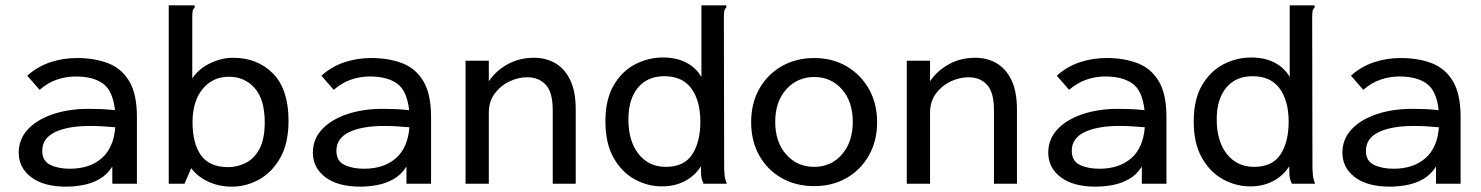

<svg xmlns="http://www.w3.org/2000/svg" viewBox="-20 -687 5540 718"><path d="M228 11Q143 11 96.5 -24.5Q50 -60 50 -116Q50 -166 83.5 -202.5Q117 -239 176.5 -259.5Q236 -280 312 -280Q333 -280 358 -279Q383 -278 410 -275Q402 -348 365 -374.5Q328 -401 263 -401Q226 -401 192 -389Q158 -377 128 -351L82 -404Q120 -438 167.5 -454Q215 -470 268 -470Q334 -470 384.5 -450.5Q435 -431 463.5 -383Q492 -335 492 -250V0H400V-64Q380 -33 351.5 -17Q323 -1 290.5 5Q258 11 228 11ZM138 -123Q138 -85 168 -70.5Q198 -56 241 -56Q315 -56 360 -95Q405 -134 411 -211Q360 -216 317 -216Q234 -216 186 -193Q138 -170 138 -123Z M847 11Q799 11 759 -7.5Q719 -26 695 -58L670 0H611V-667H708V-659Q702 -653 700.5 -646Q699 -639 699 -622V-394Q723 -430 766 -450.5Q809 -471 851 -471Q943 -471 1001 -412Q1059 -353 1059 -235Q1059 -152 1028.5 -97.5Q998 -43 949.5 -16Q901 11 847 11ZM834 -62Q868 -62 899.5 -78Q931 -94 950.5 -130.5Q970 -167 970 -229Q970 -315 932.5 -357.5Q895 -400 836 -400Q775 -400 737.5 -354Q700 -308 700 -230Q700 -151 731.5 -106.5Q763 -62 834 -62Z M1328 11Q1243 11 1196.5 -24.5Q1150 -60 1150 -116Q1150 -166 1183.5 -202.5Q1217 -239 1276.5 -259.5Q1336 -280 1412 -280Q1433 -280 1458 -279Q1483 -278 1510 -275Q1502 -348 1465 -374.5Q1428 -401 1363 -401Q1326 -401 1292 -389Q1258 -377 1228 -351L1182 -404Q1220 -438 1267.5 -454Q1315 -470 1368 -470Q1434 -470 1484.5 -450.5Q1535 -431 1563.5 -383Q1592 -335 1592 -250V0H1500V-64Q1480 -33 1451.5 -17Q1423 -1 1390.5 5Q1358 11 1328 11ZM1238 -123Q1238 -85 1268 -70.5Q1298 -56 1341 -56Q1415 -56 1460 -95Q1505 -134 1511 -211Q1460 -216 1417 -216Q1334 -216 1286 -193Q1238 -170 1238 -123Z M1721 0V-460H1808V-383Q1834 -422 1878 -446.5Q1922 -471 1977 -471Q2021 -471 2056 -451Q2091 -431 2112 -388.5Q2133 -346 2133 -276V0H2047V-275Q2047 -342 2021 -370Q1995 -398 1952 -398Q1917 -398 1884 -382Q1851 -366 1829.5 -336.5Q1808 -307 1808 -266V0Z M2455 10Q2402 10 2353.5 -16.5Q2305 -43 2274.5 -97Q2244 -151 2244 -233Q2244 -316 2275.5 -369Q2307 -422 2356 -447Q2405 -472 2459 -472Q2510 -472 2547 -452.5Q2584 -433 2603 -399V-667H2696V-659Q2690 -653 2688.5 -646Q2687 -639 2687 -622L2688 -68Q2688 -51 2689.5 -34Q2691 -17 2698 0H2611Q2603 -17 2602 -32Q2601 -47 2601 -65Q2579 -30 2541.5 -10Q2504 10 2455 10ZM2470 -63Q2538 -63 2568.5 -109.5Q2599 -156 2599 -232Q2599 -310 2565.5 -356Q2532 -402 2464 -402Q2401 -402 2365.5 -359Q2330 -316 2330 -241Q2330 -159 2368 -111Q2406 -63 2470 -63Z M3025 9Q2956 9 2902.5 -21.5Q2849 -52 2819 -106Q2789 -160 2789 -230Q2789 -300 2819 -354Q2849 -408 2902.5 -439Q2956 -470 3025 -470Q3093 -470 3146 -439Q3199 -408 3229.5 -354Q3260 -300 3260 -230Q3260 -160 3229.5 -106Q3199 -52 3146 -21.5Q3093 9 3025 9ZM3025 -63Q3088 -63 3128.5 -109.5Q3169 -156 3169 -231Q3169 -307 3128.5 -353Q3088 -399 3025 -399Q2962 -399 2920.5 -353Q2879 -307 2879 -231Q2879 -156 2920 -109.5Q2961 -63 3025 -63Z M3371 0V-460H3458V-383Q3484 -422 3528 -446.5Q3572 -471 3627 -471Q3671 -471 3706 -451Q3741 -431 3762 -388.5Q3783 -346 3783 -276V0H3697V-275Q3697 -342 3671 -370Q3645 -398 3602 -398Q3567 -398 3534 -382Q3501 -366 3479.5 -336.5Q3458 -307 3458 -266V0Z M4078 11Q3993 11 3946.5 -24.5Q3900 -60 3900 -116Q3900 -166 3933.5 -202.5Q3967 -239 4026.5 -259.5Q4086 -280 4162 -280Q4183 -280 4208 -279Q4233 -278 4260 -275Q4252 -348 4215 -374.5Q4178 -401 4113 -401Q4076 -401 4042 -389Q4008 -377 3978 -351L3932 -404Q3970 -438 4017.5 -454Q4065 -470 4118 -470Q4184 -470 4234.5 -450.5Q4285 -431 4313.5 -383Q4342 -335 4342 -250V0H4250V-64Q4230 -33 4201.5 -17Q4173 -1 4140.5 5Q4108 11 4078 11ZM3988 -123Q3988 -85 4018 -70.5Q4048 -56 4091 -56Q4165 -56 4210 -95Q4255 -134 4261 -211Q4210 -216 4167 -216Q4084 -216 4036 -193Q3988 -170 3988 -123Z M4655 10Q4602 10 4553.5 -16.5Q4505 -43 4474.5 -97Q4444 -151 4444 -233Q4444 -316 4475.5 -369Q4507 -422 4556 -447Q4605 -472 4659 -472Q4710 -472 4747 -452.5Q4784 -433 4803 -399V-667H4896V-659Q4890 -653 4888.5 -646Q4887 -639 4887 -622L4888 -68Q4888 -51 4889.5 -34Q4891 -17 4898 0H4811Q4803 -17 4802 -32Q4801 -47 4801 -65Q4779 -30 4741.5 -10Q4704 10 4655 10ZM4670 -63Q4738 -63 4768.5 -109.5Q4799 -156 4799 -232Q4799 -310 4765.5 -356Q4732 -402 4664 -402Q4601 -402 4565.5 -359Q4530 -316 4530 -241Q4530 -159 4568 -111Q4606 -63 4670 -63Z M5178 11Q5093 11 5046.5 -24.5Q5000 -60 5000 -116Q5000 -166 5033.5 -202.5Q5067 -239 5126.5 -259.5Q5186 -280 5262 -280Q5283 -280 5308 -279Q5333 -278 5360 -275Q5352 -348 5315 -374.5Q5278 -401 5213 -401Q5176 -401 5142 -389Q5108 -377 5078 -351L5032 -404Q5070 -438 5117.5 -454Q5165 -470 5218 -470Q5284 -470 5334.5 -450.5Q5385 -431 5413.5 -383Q5442 -335 5442 -250V0H5350V-64Q5330 -33 5301.5 -17Q5273 -1 5240.5 5Q5208 11 5178 11ZM5088 -123Q5088 -85 5118 -70.5Q5148 -56 5191 -56Q5265 -56 5310 -95Q5355 -134 5361 -211Q5310 -216 5267 -216Q5184 -216 5136 -193Q5088 -170 5088 -123Z"/></svg>

Font: Inconsolata SemiExpanded Medium
Style: Regular
Weight: 500
Width: 6
Monospace: yes
Designer: Raph Levien, Cyreal, Brenton Simpson
Foundry: Raph Levien, Cyreal, Google
Version: Version 3.001; ttfautohint (v1.8.2.53-6de2)